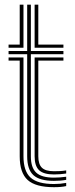

<svg xmlns="http://www.w3.org/2000/svg" viewBox="-20 -790 318 818"><path d="M209.8 -19.5Q148.8 -19.5 122.2 -43.9Q95.8 -68.2 95.8 -124.2V-559H16.5V-572.8H95.8V-770H111.5V-572.8H250.2V-559H111.5V-124.2Q111.5 -75.5 134.4 -54.4Q157.2 -33.2 209.8 -33.2Q234.2 -33.2 262 -37V-23.8Q239.2 -19.5 209.8 -19.5ZM16.5 -586.5V-600H64V-770H80V-586.5ZM127.5 -586.5V-770H143.2V-600H250.2V-586.5ZM209.8 7.5Q131.8 7.5 97.9 -23.1Q64 -53.8 64 -124.2V-531.8H16.5V-545.2H80V-124.2Q80 -61 110.1 -33.5Q140.2 -6 209.8 -6Q237.2 -6 262 -10.8V2.8Q241.5 7.5 209.8 7.5ZM209.8 -46.8Q165.8 -46.8 146.6 -64.8Q127.5 -82.8 127.5 -124.2V-545.2H250.2V-531.8H143.2V-124.2Q143.2 -90 158.8 -75.2Q174.2 -60.5 209.8 -60.5Q221.8 -60.5 235 -61.1Q248.2 -61.8 262 -64V-50.8Q237 -46.8 209.8 -46.8Z"/></svg>

Font: Big Shoulders Inline Text
Style: Regular
Weight: 400
Designer: Patric King
Foundry: XO Type Co
Version: Version 1.000